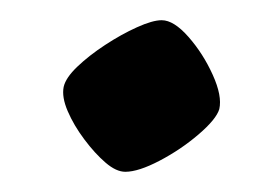

<svg xmlns="http://www.w3.org/2000/svg" viewBox="-20 -369 271 190"><path d="M104 -199Q95 -199 84.5 -208Q74 -217 63.5 -231Q53 -245 47 -259Q41 -273 43 -283Q45 -292 56.5 -303Q68 -314 84 -324.5Q100 -335 115.5 -342Q131 -349 140 -349Q152 -349 166.5 -332.5Q181 -316 190.5 -295Q200 -274 197 -261Q194 -251 176.5 -236Q159 -221 138 -210Q117 -199 104 -199Z"/></svg>

Font: Texturina 12pt SemiBold
Style: Italic
Weight: 600
Italic angle: -11°
Version: Version 1.002